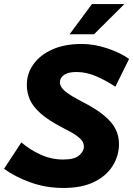

<svg xmlns="http://www.w3.org/2000/svg" viewBox="-32 -920 660 952"><path d="M-12 -83 74 -214Q115 -178 169 -153.5Q223 -129 281 -129Q337 -129 360.5 -149.5Q384 -170 384 -192Q384 -206 377 -218.5Q370 -231 348 -247Q326 -263 282 -285Q208 -323 169 -358Q130 -393 115.5 -427.5Q101 -462 101 -499Q101 -555 133.5 -601Q166 -647 227 -674.5Q288 -702 373 -702Q434 -702 498 -681Q562 -660 608 -628L540 -490Q497 -519 447 -541Q397 -563 347 -563Q306 -563 285.5 -548.5Q265 -534 265 -511Q265 -500 273 -487Q281 -474 304 -457.5Q327 -441 371 -418Q444 -381 484.5 -347Q525 -313 541.5 -279Q558 -245 558 -206Q558 -149 527.5 -99Q497 -49 436 -18.5Q375 12 282 12Q196 12 119.5 -15.5Q43 -43 -12 -83ZM313 -750 424 -900H585L434 -750Z"/></svg>

Font: Radio Canada
Style: Bold Italic
Weight: 700
Italic angle: -12°
Designer: Charles Daoud, Etienne Aubert Bonn, Alexandre Saumier Demers, Jacques Le Bailly
Foundry: Radio-Canada
Version: Version 2.104; ttfautohint (v1.8.4.7-5d5b);gftools[0.9.28.de